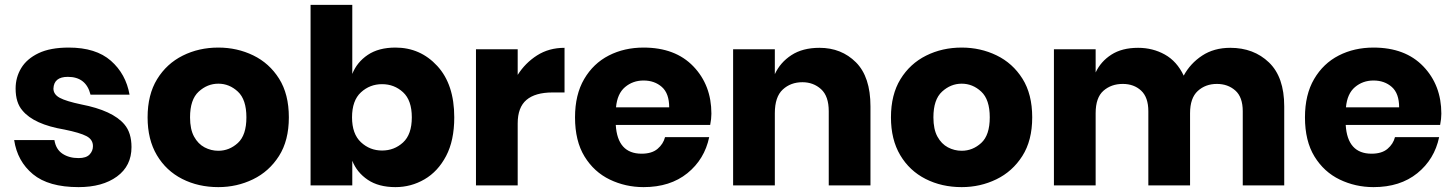

<svg xmlns="http://www.w3.org/2000/svg" viewBox="-20 -760 5958 787"><path d="M302 7Q179 7 115 -46Q51 -99 38 -186H203Q209 -148 236 -130Q263 -112 302 -112Q333 -112 347 -126.5Q361 -141 361 -161Q361 -188 334.5 -202Q308 -216 244 -229Q119 -250 72 -307Q44 -339 44 -397Q44 -443 67 -481Q90 -519 138 -542Q186 -565 262 -565Q373 -565 434.5 -511Q496 -457 511 -372H351Q333 -445 258 -445Q201 -445 199 -397Q199 -373 225 -359Q251 -345 313 -332Q442 -307 490 -250Q519 -216 519 -157Q519 -80 459.5 -36.5Q400 7 302 7Z M875 7Q793 7 727 -26.5Q661 -60 623 -124Q585 -188 585 -279Q585 -372 624 -435.5Q663 -499 729 -532Q795 -565 875 -565Q952 -565 1018 -533Q1084 -501 1124 -437.5Q1164 -374 1164 -279Q1164 -184 1123.5 -120.5Q1083 -57 1017 -25Q951 7 875 7ZM875 -142Q920 -142 955 -174Q990 -206 990 -279Q990 -352 955 -384.5Q920 -417 875 -417Q830 -417 794.5 -384.5Q759 -352 759 -279Q759 -230 775.5 -200Q792 -170 818.5 -156Q845 -142 875 -142Z M1601 7Q1532 7 1487.5 -23Q1443 -53 1424 -101V0H1253V-740H1424V-457Q1443 -505 1487.5 -535Q1532 -565 1601 -565Q1703 -565 1772.5 -489.5Q1842 -414 1842 -279Q1842 -184 1808.5 -120.5Q1775 -57 1720 -25Q1665 7 1601 7ZM1546 -143Q1596 -143 1632 -176Q1668 -209 1668 -279Q1668 -349 1632 -382Q1596 -415 1546 -415Q1496 -415 1459.5 -381.5Q1423 -348 1423 -279Q1423 -211 1459.5 -177Q1496 -143 1546 -143Z M2102 0H1931V-558H2102V-453Q2133 -502 2181.5 -533Q2230 -564 2294 -564V-381H2245Q2174 -381 2138 -350.5Q2102 -320 2102 -254Z M2618 7Q2544 7 2479.5 -24Q2415 -55 2376 -118.5Q2337 -182 2337 -279Q2337 -372 2374.5 -436Q2412 -500 2475.5 -532.5Q2539 -565 2618 -565Q2748 -565 2822 -488Q2896 -411 2896 -294Q2896 -273 2891 -248H2504Q2511 -130 2610 -130Q2652 -130 2675.5 -150Q2699 -170 2706 -198H2887Q2868 -107 2797.5 -50Q2727 7 2618 7ZM2723 -320Q2723 -377 2693 -403.5Q2663 -430 2618 -430Q2574 -430 2542 -403Q2510 -376 2505 -320Z M3548 0H3377V-304Q3377 -366 3345.5 -394.5Q3314 -423 3269 -423Q3221 -423 3188.5 -393Q3156 -363 3156 -296V0H2985V-558H3156V-456Q3178 -504 3224 -534Q3270 -564 3339 -564Q3429 -564 3488.5 -504.5Q3548 -445 3548 -324Z M3922 7Q3840 7 3774 -26.5Q3708 -60 3670 -124Q3632 -188 3632 -279Q3632 -372 3671 -435.5Q3710 -499 3776 -532Q3842 -565 3922 -565Q3999 -565 4065 -533Q4131 -501 4171 -437.5Q4211 -374 4211 -279Q4211 -184 4170.5 -120.5Q4130 -57 4064 -25Q3998 7 3922 7ZM3922 -142Q3967 -142 4002 -174Q4037 -206 4037 -279Q4037 -352 4002 -384.5Q3967 -417 3922 -417Q3877 -417 3841.5 -384.5Q3806 -352 3806 -279Q3806 -230 3822.5 -200Q3839 -170 3865.5 -156Q3892 -142 3922 -142Z M5244 0H5074V-304Q5074 -362 5043.5 -389Q5013 -416 4968 -416Q4921 -416 4889.5 -387Q4858 -358 4858 -296V0H4687V-304Q4687 -361 4657.5 -388.5Q4628 -416 4582 -416Q4535 -416 4503 -388Q4471 -360 4471 -296V0H4300V-558H4471V-463Q4492 -508 4535.5 -536Q4579 -564 4645 -564Q4705 -564 4754.5 -536.5Q4804 -509 4832 -450Q4859 -500 4907.5 -532Q4956 -564 5023 -564Q5119 -564 5181.5 -504Q5244 -444 5244 -324Z M5610 7Q5536 7 5471.5 -24Q5407 -55 5368 -118.5Q5329 -182 5329 -279Q5329 -372 5366.5 -436Q5404 -500 5467.5 -532.5Q5531 -565 5610 -565Q5740 -565 5814 -488Q5888 -411 5888 -294Q5888 -273 5883 -248H5496Q5503 -130 5602 -130Q5644 -130 5667.5 -150Q5691 -170 5698 -198H5879Q5860 -107 5789.5 -50Q5719 7 5610 7ZM5715 -320Q5715 -377 5685 -403.5Q5655 -430 5610 -430Q5566 -430 5534 -403Q5502 -376 5497 -320Z"/></svg>

Font: Ulagadi Sans
Style: Bold
Weight: 700
Designer: Ninad Kale (Devanagari), Jonny Pinhorn (Latin)
Foundry: Indian Type Foundry
Version: Version 3.01;March 29, 2020;FontCreator 12.0.0.2522 64-bit; 